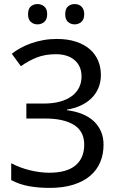

<svg xmlns="http://www.w3.org/2000/svg" viewBox="-20 -916 585 946"><path d="M477.1 -546.9Q477.1 -511.2 464.6 -481.9Q452.1 -452.6 429.9 -431.2Q407.7 -409.7 377.2 -395.8Q346.7 -381.8 310.1 -376V-373Q352.5 -367.7 386.2 -353.8Q419.9 -339.8 442.9 -318.1Q465.8 -296.4 478 -267.3Q490.2 -238.3 490.2 -203.1Q490.2 -156.2 473.9 -117.2Q457.5 -78.1 424.3 -49.8Q391.1 -21.5 341.1 -5.9Q291 9.8 224.1 9.8Q170.4 9.8 123.5 1.5Q76.7 -6.8 35.2 -28.8V-111.8Q56.2 -100.6 79.6 -91.8Q103 -83 127.2 -77.1Q151.4 -71.3 175.5 -68.1Q199.7 -64.9 222.2 -64.9Q309.1 -64.9 352.1 -101.1Q395 -137.2 395 -203.1Q395 -269 344.5 -300.5Q293.9 -332 203.1 -332H109.9V-405.8H195.8Q240.7 -405.8 275.4 -415.3Q310.1 -424.8 333.7 -442.4Q357.4 -460 369.6 -484.6Q381.8 -509.3 381.8 -539.1Q381.8 -565.4 372.8 -585.7Q363.8 -606 347.2 -620.1Q330.6 -634.3 307.4 -641.6Q284.2 -648.9 255.9 -648.9Q202.1 -648.9 160.9 -632.6Q119.6 -616.2 83 -589.8L38.1 -650.9Q56.6 -666 80.6 -679.2Q104.5 -692.4 132.8 -702.4Q161.1 -712.4 193.1 -718.3Q225.1 -724.1 259.8 -724.1Q313 -724.1 353.5 -710.9Q394 -697.8 421.6 -674.1Q449.2 -650.4 463.1 -617.9Q477.1 -585.4 477.1 -546.9ZM118.2 -846.2Q118.2 -872.6 131.8 -884.3Q145.5 -896 165 -896Q184.1 -896 198.2 -884Q212.4 -872.1 212.4 -846.2Q212.4 -820.3 198.2 -808.1Q184.1 -795.9 165 -795.9Q145.5 -795.9 131.8 -808.1Q118.2 -820.3 118.2 -846.2ZM301.3 -846.2Q301.3 -872.6 314.9 -884.3Q328.6 -896 348.1 -896Q357.4 -896 366 -893.1Q374.5 -890.1 380.9 -884Q387.2 -877.9 391.1 -868.7Q395 -859.4 395 -846.2Q395 -820.3 380.9 -808.1Q366.7 -795.9 348.1 -795.9Q328.6 -795.9 314.9 -808.1Q301.3 -820.3 301.3 -846.2Z"/></svg>

Font: WenQuanYi Micro Hei
Style: Regular
Weight: 400
Foundry: Ascender Corporation
Version: Version 0.2.0-beta